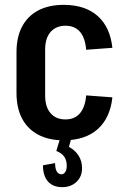

<svg xmlns="http://www.w3.org/2000/svg" viewBox="-20 -569 519 791"><path d="M242 9Q181 9 137.5 -14Q94 -37 71 -80.5Q48 -124 48 -186V-354Q48 -416 71 -459.5Q94 -503 137.5 -526Q181 -549 242 -549Q331 -549 382.5 -503Q434 -457 443 -372L335 -364Q331 -413 309.5 -438Q288 -463 250 -463Q211 -463 188.5 -437.5Q166 -412 166 -365V-175Q166 -129 188 -103Q210 -77 250 -77Q288 -77 309.5 -102.5Q331 -128 335 -176L443 -168Q434 -83 382.5 -37Q331 9 242 9ZM236 202Q198 202 177.5 178.5Q157 155 157 112L207 103Q207 126 214 137.5Q221 149 233 149Q243 149 249 139.5Q255 130 255 114Q255 92 245 77Q235 62 212 53L228 0H274L264 36Q290 50 304 72.5Q318 95 318 124Q318 159 295 180.5Q272 202 236 202Z"/></svg>

Font: Pathway Extreme Condensed SemiBold
Style: Regular
Weight: 600
Width: 3
Version: Version 1.001;gftools[0.9.26]